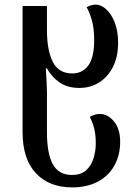

<svg xmlns="http://www.w3.org/2000/svg" viewBox="-20 -562 591 834"><path d="M293 252Q193 252 135.5 190Q78 128 78 11V-536H184V-431Q184 -343 209.5 -293Q235 -243 294 -243Q338 -243 363.5 -277.5Q389 -312 389 -387Q389 -439 379 -474Q369 -509 356 -531Q378 -542 396 -542Q418 -542 440.5 -522.5Q463 -503 478 -465.5Q493 -428 493 -376Q493 -315 470.5 -271Q448 -227 410 -203.5Q372 -180 325 -180Q273 -180 238.5 -204Q204 -228 184 -265H179Q181 -230 182.5 -204Q184 -178 184 -162V13Q184 105 209.5 151.5Q235 198 293 198Q330 198 352.5 179Q375 160 385.5 128Q396 96 396 59Q396 23 389 -4.5Q382 -32 370 -54Q391 -67 414 -67Q448 -67 475 -34.5Q502 -2 502 54Q502 111 477.5 156Q453 201 406 226.5Q359 252 293 252Z"/></svg>

Font: Noto Serif Georgian SemiCondensed Medium
Style: Regular
Weight: 500
Width: 4
Designer: Monotype Design Team, Akaki Razmadze
Foundry: Google LLC
Version: Version 2.003; ttfautohint (v1.8.4.7-5d5b)